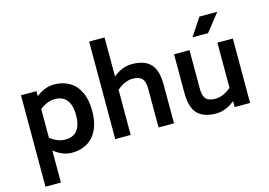

<svg xmlns="http://www.w3.org/2000/svg" viewBox="-130 -1111 2258 1609"><g transform="rotate(-15 999.0 -306.0)"><path d="M623 -279Q623 -182 591 -115.5Q559 -49 501.5 -16Q444 17 370 17Q290 17 214 -44V234H80V-559H214V-515Q289 -575 370 -575Q444 -575 501.5 -542Q559 -509 591 -442.5Q623 -376 623 -279ZM483 -279Q483 -365 448 -410Q413 -455 345 -455Q280 -455 214 -404V-155Q278 -104 345 -104Q413 -104 448 -148.5Q483 -193 483 -279Z M1258 -337V0H1124V-337Q1124 -396 1100.5 -423.5Q1077 -451 1019 -451Q951 -451 882 -392V0H748V-846H882V-507Q958 -571 1045 -571Q1153 -571 1205.5 -516Q1258 -461 1258 -337Z M1408 0ZM1918 -559V0H1784V-52Q1708 12 1621 12Q1513 12 1460.5 -43.5Q1408 -99 1408 -223V-559H1542V-223Q1542 -163 1565.5 -136Q1589 -109 1647 -109Q1715 -109 1784 -167V-559ZM1695 -809H1850L1729 -656H1594Z"/></g></svg>

Font: Biryani
Style: Bold
Weight: 700
Designer: Dan Reynolds and Mathieu Reguer
Foundry: Dan Reynolds and Mathieu Reguer
Version: Version 1.004; ttfautohint (v1.1) -l 5 -r 5 -G 72 -x 0 -D la